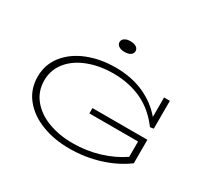

<svg xmlns="http://www.w3.org/2000/svg" viewBox="-183 -1191 1555 1465"><g transform="rotate(30 594.0 -458.5)"><path d="M154 -342Q154 -249 210 -179Q266 -109 363 -72Q460 -35 578 -35Q700 -35 810.5 -68.5Q921 -102 1007 -161V-296H578V-343H1062V-136Q968 -66 842 -26.5Q716 13 577 13Q444 13 334.5 -29.5Q225 -72 160.5 -152.5Q96 -233 96 -342Q96 -451 161.5 -532.5Q227 -614 337 -657Q447 -700 578 -700Q718 -700 827 -651.5Q936 -603 1011 -515V-686H1062V-441L1031 -436Q947 -549 835.5 -600.5Q724 -652 586 -652Q467 -652 368 -614.5Q269 -577 211.5 -506.5Q154 -436 154 -342ZM505 -883Q505 -904 524 -917Q543 -930 575 -930Q609 -930 627.5 -917Q646 -904 646 -883Q646 -862 627.5 -849Q609 -836 575 -836Q543 -836 524 -849Q505 -862 505 -883Z"/></g></svg>

Font: BioRhyme Expanded Light
Style: Regular
Weight: 300
Width: 7
Designer: Aoife Mooney
Foundry: Aoife Mooney Type
Version: Version 1.000